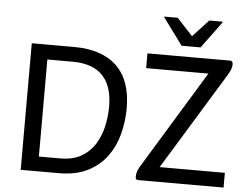

<svg xmlns="http://www.w3.org/2000/svg" viewBox="-60 -1012 1410 1088"><g transform="rotate(5 645.0 -468.0)"><path d="M152 0V-84H312Q386 -84 434.5 -112.5Q483 -141 511.5 -188Q540 -235 552 -290.5Q564 -346 564 -400Q564 -517 507 -576.5Q450 -636 336 -636H152V-720H336Q495 -720 579.5 -639.5Q664 -559 664 -400Q664 -325 645.5 -253.5Q627 -182 585.5 -125Q544 -68 477 -34Q410 0 312 0ZM96 0V-720H192V0ZM758 0 750 -8Q749 -12 749 -15Q749 -18 749 -21Q749 -38 755.5 -53.5Q762 -69 774 -88L1130 -672L1148 -636H754V-720H1230L1238 -712Q1239 -709 1239.5 -705.5Q1240 -702 1240 -699Q1240 -683 1232.5 -666Q1225 -649 1214 -632L857 -48L839 -84H1250V0ZM943 -780 831 -932V-936H907L997 -839L1087 -936H1163V-932L1051 -780Z"/></g></svg>

Font: Kufam
Style: Regular
Weight: 400
Designer: Wael Morcos, Artur Schmal
Foundry: Original Type
Version: Version 1.301; ttfautohint (v1.8.3)